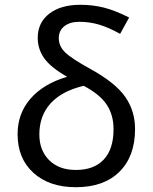

<svg xmlns="http://www.w3.org/2000/svg" viewBox="-20 -780 644 810"><path d="M263.2 -456.1Q195.3 -494.6 167.2 -533.4Q139.2 -572.3 139.2 -620.1Q139.2 -684.6 187.7 -722.2Q236.3 -759.8 318.8 -759.8Q369.6 -759.8 416 -748.5Q462.4 -737.3 524.9 -706.1L486.8 -637.2Q437.5 -664.6 397.5 -676.3Q357.4 -688 314.9 -688Q274.9 -688 251.5 -669.4Q228 -650.9 228 -619.1Q228 -585.4 254.6 -559.3Q281.2 -533.2 361.8 -488.8Q465.8 -431.6 507.8 -372.1Q549.8 -312.5 549.8 -235.8Q549.8 -120.6 483.9 -55.4Q418 9.8 299.8 9.8Q188 9.8 121.1 -50.8Q54.2 -111.3 54.2 -213.9Q54.2 -301.3 108.9 -364Q163.6 -426.8 263.2 -456.1ZM459 -234.9Q459 -295.4 429.9 -338.9Q400.9 -382.3 333 -418Q240.7 -396 193.4 -343.8Q146 -291.5 146 -212.9Q146 -145.5 187.5 -104.2Q229 -63 299.8 -63Q377 -63 418 -107.2Q459 -151.4 459 -234.9Z"/></svg>

Font: NotoPenekeko
Style: Regular
Weight: 400
Designer: Monotype Design team
Foundry: Monotype Imaging Inc.
Version: Version 1.04